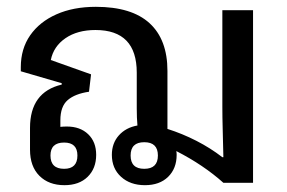

<svg xmlns="http://www.w3.org/2000/svg" viewBox="-20 -536 842 563"><path d="M169 7Q123 7 95.5 -20.5Q68 -48 68 -97V-161Q68 -266 161 -288V-292L41 -327V-339Q41 -393 68.5 -432.5Q96 -472 145.5 -494Q195 -516 261 -516Q366 -516 418.5 -468Q471 -420 471 -328V-158Q515 -144 556 -123Q597 -102 632 -75H635Q634 -122 633 -157.5Q632 -193 632 -222V-506H722V0H635Q577 -52 497 -93Q498 -88 498 -82Q498 -42 473 -17.5Q448 7 405 7Q362 7 335 -17.5Q308 -42 308 -82Q308 -116 328.5 -139Q349 -162 383 -168Q381 -190 381 -218V-323Q381 -448 260 -448Q207 -448 172 -424Q137 -400 129 -360L247 -318L241 -267Q200 -261 178.5 -242.5Q157 -224 157 -183V-164Q166 -165 176 -165Q215 -165 238.5 -142.5Q262 -120 262 -82Q262 -42 237 -17.5Q212 7 169 7ZM403 -41Q443 -41 443 -80Q443 -119 403 -119Q363 -119 363 -80Q363 -41 403 -41ZM168 -41Q207 -41 207 -80Q207 -118 168 -118Q128 -118 128 -80Q128 -41 168 -41Z"/></svg>

Font: Noto Sans Thai Looped UI
Style: Regular
Weight: 400
Designer: Cadson Demak Team
Foundry: Cadson Demak Co., Ltd.
Version: Version 1.000